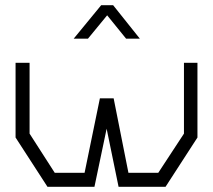

<svg xmlns="http://www.w3.org/2000/svg" viewBox="-20 -720 821 740"><path d="M618 0H437L391 -224L344 0H163L40 -190V-478H94V-205L191 -54H306L365 -341H418L475 -54H590L689 -205V-478H741V-190ZM370 -700H416L519 -571H466L393 -661L319 -571H264Z"/></svg>

Font: Turret Road
Style: Regular
Weight: 400
Designer: Noponies
Foundry: Noponies
Version: Version 1.001; ttfautohint (v1.8)